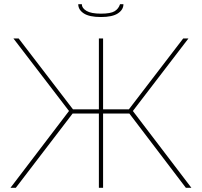

<svg xmlns="http://www.w3.org/2000/svg" viewBox="-20 -893 960 913"><path d="M460 -812Q404.8 -812 378.4 -829.3Q352.1 -846.7 352.1 -873H369.1Q369.1 -854.5 391.1 -841.3Q413.1 -828.1 460 -828.1Q505.9 -828.1 524.9 -839.6Q543.9 -851.1 550.8 -873H566.9Q566.9 -846.7 540.5 -829.3Q514.2 -812 460 -812ZM29.8 0 308.1 -365.2 43.9 -710H68.8L327.1 -373H450.2V-710H470.2V-373H592.8L851.1 -710H876L611.8 -365.2L890.1 0H863.8L595.2 -353H470.2V0H450.2V-353H325.2L55.2 0Z"/></svg>

Font: Rawline Thin
Style: Regular
Weight: 250
Designer: Matt McInerney, Pablo Impallari, Rodrigo Fuenzalida
Foundry: Matt McInerney, Pablo Impallari, Rodrigo Fuenzalida
Version: Version 4.020;PS 004.020;hotconv 1.0.88;makeotf.lib2.5.64775